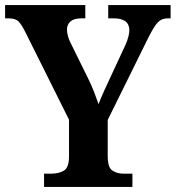

<svg xmlns="http://www.w3.org/2000/svg" viewBox="-20 -734 690 754"><path d="M153 0V-52H181Q211 -52 231 -64Q251 -76 251 -119V-264L79 -609Q64 -639 52 -650.5Q40 -662 12 -662H0V-714H315V-662H300Q271 -662 257 -650Q243 -638 243 -618Q243 -606 247 -591.5Q251 -577 258 -564L327 -424Q341 -395 350 -371.5Q359 -348 367 -325Q376 -349 389.5 -378.5Q403 -408 418 -440L471 -554Q481 -576 484.5 -591Q488 -606 488 -615Q488 -662 426 -662H405V-714H650V-662H639Q615 -662 600 -646.5Q585 -631 562 -585L403 -263V-121Q403 -76 421.5 -64Q440 -52 465 -52H500V0Z"/></svg>

Font: Noto Serif Lao SemiCondensed
Style: Bold
Weight: 700
Width: 4
Designer: Monotype Design Team
Foundry: Monotype Imaging Inc.
Version: Version 2.003; ttfautohint (v1.8.4.7-5d5b)